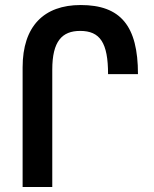

<svg xmlns="http://www.w3.org/2000/svg" viewBox="-20 -744 613 764"><path d="M70 0H188V-467C188 -580 227 -621 299 -621C378 -621 410 -574 410 -449H529C529 -641 460 -724 301 -724C155 -724 70 -640 70 -476Z"/></svg>

Font: Noto Sans Armenian Condensed SemiBold
Style: Regular
Weight: 600
Width: 3
Designer: Monotype Design Team
Foundry: Monotype Imaging Inc.
Version: Version 2.008